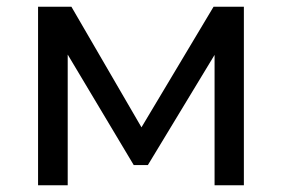

<svg xmlns="http://www.w3.org/2000/svg" viewBox="-20 -550 838 570"><path d="M704 -530V0H617V-387L419 -60H377L181 -388V0H93V-530H192L400 -172L614 -530Z"/></svg>

Font: Montserrat Alternates Medium
Style: Regular
Weight: 500
Designer: Julieta Ulanovsky
Foundry: Julieta Ulanovsky
Version: Version 7.200